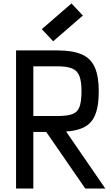

<svg xmlns="http://www.w3.org/2000/svg" viewBox="-20 -1092 640 1112"><path d="M73 0V-800H312Q401 -800 453.5 -777Q506 -754 529 -702Q552 -650 552 -564Q552 -473 529 -421.5Q506 -370 453.5 -349Q401 -328 312 -328H101V-420H312Q367 -420 397.5 -430.5Q428 -441 440 -472Q452 -503 452 -564Q452 -620 440 -651.5Q428 -683 397.5 -695.5Q367 -708 312 -708H173V0ZM474 0 202 -394H319L590 0ZM288 -853 222 -923 394 -1072 460 -1002Z"/></svg>

Font: Victor Mono Thin
Style: Regular
Weight: 100
Monospace: yes
Designer: Rune Bjørnerås
Version: Version 1.561;gftools[0.9.30]